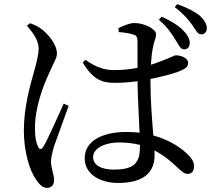

<svg xmlns="http://www.w3.org/2000/svg" viewBox="-20 -858 1040 934"><path d="M753 -762C793 -727 814 -696 831 -668C849 -641 857 -619 873 -618C889 -617 902 -626 903 -646C904 -665 896 -684 874 -707C851 -732 815 -755 766 -777ZM290 -354C266 -303 212 -177 190 -143C181 -129 172 -130 166 -143C156 -162 150 -189 150 -235C150 -338 191 -441 218 -500C242 -556 257 -575 257 -598C257 -645 208 -697 185 -714C165 -730 151 -736 126 -745L111 -733C144 -695 168 -660 168 -621C167 -585 156 -548 143 -500C126 -440 96 -334 96 -223C96 -118 125 -27 155 15C171 39 188 56 208 56C231 56 243 41 243 18C243 -9 228 -41 228 -73C228 -89 233 -110 242 -144C255 -180 295 -290 314 -343ZM661 -149C661 -72 641 -33 534 -33C478 -33 433 -51 433 -94C433 -140 497 -165 557 -165C595 -165 630 -161 661 -153ZM712 -474C769 -485 818 -499 844 -508C880 -522 895 -530 895 -553C895 -576 860 -589 836 -589C827 -589 810 -577 759 -559C747 -554 732 -549 714 -543C716 -574 719 -602 723 -622C730 -663 739 -670 739 -692C739 -716 684 -746 634 -746C610 -746 578 -732 556 -721L558 -702C584 -700 609 -696 629 -690C644 -685 649 -680 649 -652C649 -628 649 -576 649 -528C614 -521 576 -517 534 -517C482 -517 439 -536 396 -567L382 -554C435 -467 479 -455 541 -455C576 -455 613 -458 649 -463C650 -382 656 -282 659 -212C639 -215 617 -216 594 -216C484 -216 392 -176 392 -88C392 -11 466 32 555 32C681 32 732 -21 732 -103C732 -110 732 -118 731 -126C771 -106 806 -79 840 -46C863 -25 876 -12 893 -12C913 -12 924 -26 924 -50C924 -69 913 -89 892 -108C861 -138 807 -177 726 -199C720 -271 712 -364 712 -464ZM830 -823C873 -791 895 -764 914 -738C932 -713 941 -691 957 -691C974 -690 985 -701 986 -719C987 -737 977 -757 954 -780C927 -802 894 -819 842 -838Z"/></svg>

Font: Source Han Serif JP Medium
Style: Regular
Weight: 500
Designer: Ryoko NISHIZUKA 西塚涼子 (kana & ideographs); Frank Grießhammer (Latin, Greek & Cyrillic); Wenlong ZHANG 张文龙 (bopomofo); San
Foundry: Adobe Systems Incorporated
Version: Version 1.001;PS 1.001;hotconv 16.6.54;makeotf.lib2.5.65590